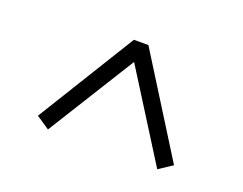

<svg xmlns="http://www.w3.org/2000/svg" viewBox="-67 -685 742 586"><g transform="rotate(20 304.5 -392.5)"><path d="M85 -248 281 -566H328L527 -248L483 -219L288 -529H321L128 -219Z"/></g></svg>

Font: Noto Serif JP ExtraBold
Style: Regular
Weight: 800
Designer: Ryoko NISHIZUKA 西塚涼子 (kana & ideographs); Frank Grießhammer (Latin, Greek & Cyrillic); Wenlong ZHANG 张文龙 (bopomofo); San
Foundry: Adobe
Version: Version 2.003-H1;hotconv 1.1.1;makeotfexe 2.6.0